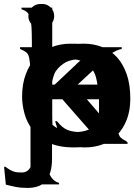

<svg xmlns="http://www.w3.org/2000/svg" viewBox="-77 -718 670 958"><path d="M127 -244.1Q127 -156.2 171.9 -107.4Q216.8 -58.6 294.9 -58.6Q373 -58.6 418 -107.4Q462.9 -156.2 462.9 -244.1Q462.9 -328.1 419.4 -375.5Q376 -422.9 294.9 -422.9Q216.8 -422.9 171.9 -375.5Q127 -328.1 127 -244.1ZM294.9 17.6Q235.4 17.6 187 0Q138.7 -17.6 105.5 -51.8Q72.3 -85.9 53.7 -133.8Q35.2 -181.6 35.2 -244.1Q35.2 -295.9 51.3 -342.3Q67.4 -388.7 99.6 -423.8Q131.8 -459 180.7 -479.5Q229.5 -500 294.9 -500Q361.3 -500 409.7 -479.5Q458 -459 490.7 -423.8Q523.4 -388.7 539.1 -342.3Q554.7 -295.9 554.7 -244.1Q554.7 -181.6 536.6 -133.8Q518.6 -85.9 484.9 -51.8Q451.2 -17.6 403.3 0Q355.5 17.6 294.9 17.6Z M75.2 202.1V-264.6Q75.2 -331.1 74.2 -369.1Q73.2 -407.2 68.8 -428.2Q64.5 -449.2 53.2 -457.5Q42 -465.8 23.4 -473.6L22.5 -482.4H150.4L160.2 -418.9Q171.9 -430.7 185.5 -444.8Q199.2 -459 219.7 -471.7Q240.2 -484.4 270 -492.2Q299.8 -500 341.8 -500Q390.6 -500 432.6 -483.4Q474.6 -466.8 505.9 -433.1Q537.1 -399.4 555.2 -347.7Q573.2 -295.9 573.2 -225.6Q573.2 -167 555.7 -121.6Q538.1 -76.2 507.8 -44.9Q477.5 -13.7 436 2Q394.5 17.6 345.7 17.6Q323.2 17.6 289.1 12.7Q254.9 7.8 229.5 -6.8L198.2 -113.3H207Q221.7 -95.7 233.9 -85.4Q246.1 -75.2 260.7 -69.3Q275.4 -63.5 293.5 -61Q311.5 -58.6 335.9 -58.6Q365.2 -58.6 392.1 -69.3Q418.9 -80.1 438.5 -102.1Q458 -124 469.7 -157.2Q481.4 -190.4 481.4 -235.4Q481.4 -281.2 468.8 -316.4Q456.1 -351.6 435.1 -375.5Q414.1 -399.4 386.2 -411.1Q358.4 -422.9 327.1 -422.9Q273.4 -422.9 241.2 -401.4Q209 -379.9 192.4 -347.7Q175.8 -315.4 170.4 -276.4Q165 -237.3 165 -203.1V121.1Q165 141.6 172.4 155.8Q179.7 169.9 188.5 178.2Q197.3 186.5 206.1 190.4Q214.8 194.3 217.8 194.3V202.1Z M409.2 -295.9Q407.2 -311.5 401.4 -334Q395.5 -356.4 379.9 -376.5Q364.3 -396.5 338.4 -409.7Q312.5 -422.9 272.5 -422.9Q231.4 -422.9 204.1 -409.7Q176.8 -396.5 160.6 -376.5Q144.5 -356.4 136.2 -334Q127.9 -311.5 126 -295.9ZM457 -14.6Q418 0 376 8.8Q334 17.6 292 17.6Q213.9 17.6 164.1 -7.3Q114.3 -32.2 85.4 -70.3Q56.6 -108.4 44.9 -152.3Q33.2 -196.3 33.2 -235.4Q33.2 -298.8 51.8 -348.1Q70.3 -397.5 102.5 -431.2Q134.8 -464.8 179.2 -482.4Q223.6 -500 274.4 -500Q336.9 -500 378.4 -481Q419.9 -461.9 444.3 -433.1Q468.8 -404.3 480.5 -370.1Q492.2 -335.9 496.6 -305.2Q501 -274.4 500.5 -251.5Q500 -228.5 501 -222.7H125Q126 -204.1 130.9 -176.3Q135.7 -148.4 152.3 -122.1Q168.9 -95.7 201.7 -77.1Q234.4 -58.6 290 -58.6Q323.2 -58.6 350.6 -64.9Q377.9 -71.3 399.4 -80.1Q420.9 -88.9 436.5 -100.1Q452.1 -111.3 460.9 -120.1L468.8 -116.2Z M85.9 0V-313.5Q85.9 -365.2 84.5 -393.6Q83 -421.9 77.6 -437Q72.3 -452.1 61.5 -458.5Q50.8 -464.8 33.2 -473.6V-482.4H160.2L170.9 -415Q180.7 -427.7 192.9 -442.4Q205.1 -457 224.6 -470.2Q244.1 -483.4 271.5 -491.7Q298.8 -500 338.9 -500Q391.6 -500 424.3 -484.9Q457 -469.7 475.6 -441.4Q494.1 -413.1 500.5 -371.6Q506.8 -330.1 506.8 -276.4V-147.5Q506.8 -114.3 508.3 -89.8Q509.8 -65.4 515.6 -48.8Q521.5 -32.2 531.2 -22.5Q541 -12.7 559.6 -7.8V0H365.2V-7.8Q381.8 -10.7 392.6 -18.6Q403.3 -26.4 408.7 -42Q414.1 -57.6 415.5 -83.5Q417 -109.4 417 -147.5V-267.6Q417 -299.8 414.6 -328.6Q412.1 -357.4 401.9 -378.4Q391.6 -399.4 370.6 -411.1Q349.6 -422.9 312.5 -422.9Q270.5 -422.9 243.7 -407.7Q216.8 -392.6 202.1 -365.7Q187.5 -338.9 181.6 -301.3Q175.8 -263.7 175.8 -218.8V-147.5Q175.8 -114.3 177.7 -89.8Q179.7 -65.4 185.1 -48.8Q190.4 -32.2 200.2 -22.5Q210 -12.7 228.5 -7.8V0Z M82 0V-508.8Q82 -553.7 80.1 -583.5Q78.1 -613.3 72.8 -631.3Q67.4 -649.4 56.6 -658.2Q45.9 -667 30.3 -671.9V-679.7H171.9V-147.5Q171.9 -114.3 173.3 -89.8Q174.8 -65.4 180.7 -48.8Q186.5 -32.2 196.3 -22.5Q206.1 -12.7 224.6 -7.8V0Z M125 -578.1Q99.6 -578.1 82 -595.7Q64.5 -613.3 64.5 -637.7Q64.5 -663.1 82 -680.7Q99.6 -698.2 125 -698.2Q149.4 -698.2 167 -680.7Q184.6 -663.1 184.6 -637.7Q184.6 -613.3 167.5 -595.7Q150.4 -578.1 125 -578.1ZM83 0V-310.5Q83 -356.4 81.1 -385.7Q79.1 -415 73.7 -433.1Q68.4 -451.2 57.6 -460Q46.9 -468.8 31.2 -473.6V-482.4H172.9V-163.1Q172.9 -119.1 174.3 -92.3Q175.8 -65.4 181.6 -49.3Q187.5 -33.2 197.8 -23.9Q208 -14.6 225.6 -7.8V0Z M73.2 -637.7Q73.2 -663.1 90.8 -680.7Q108.4 -698.2 134.8 -698.2Q158.2 -698.2 175.8 -680.7Q193.4 -663.1 193.4 -637.7Q193.4 -613.3 176.3 -595.7Q159.2 -578.1 134.8 -578.1Q108.4 -578.1 90.8 -595.7Q73.2 -613.3 73.2 -637.7ZM182.6 73.2Q182.6 115.2 173.3 143.1Q164.1 170.9 147.9 188.5Q131.8 206.1 108.9 212.9Q85.9 219.7 59.6 219.7Q27.3 219.7 0.5 214.4Q-26.4 209 -47.9 203.1L-56.6 114.3H-49.8Q-35.2 125 -24.4 130.9Q-13.7 136.7 -4.4 139.2Q4.9 141.6 15.1 142.1Q25.4 142.6 37.1 142.6Q58.6 139.6 69.3 125Q80.1 110.4 85.4 89.8Q90.8 69.3 91.8 45.9Q92.8 22.5 92.8 2V-310.5Q92.8 -356.4 90.3 -385.7Q87.9 -415 82.5 -433.1Q77.1 -451.2 66.9 -460Q56.6 -468.8 40 -473.6V-482.4H182.6Z M93.8 -508.8Q93.8 -553.7 91.8 -583.5Q89.8 -613.3 84.5 -631.3Q79.1 -649.4 68.4 -658.2Q57.6 -667 42 -671.9V-679.7H183.6V-284.2L298.8 -392.6Q305.7 -400.4 315.4 -408.2Q325.2 -416 333 -424.3Q340.8 -432.6 346.2 -440.4Q351.6 -448.2 351.6 -454.1Q351.6 -462.9 343.8 -468.3Q335.9 -473.6 325.2 -473.6V-482.4H530.3V-473.6Q515.6 -470.7 505.9 -466.3Q496.1 -461.9 487.3 -456.5Q478.5 -451.2 471.2 -444.8Q463.9 -438.5 454.1 -428.7L300.8 -287.1L463.9 -97.7Q487.3 -70.3 512.7 -43.9Q538.1 -17.6 554.7 -13.7V-5.9Q539.1 -3.9 522.9 -2Q506.8 0 491.2 0Q463.9 0 447.3 -3.9Q430.7 -7.8 418 -16.6Q405.3 -25.4 393.1 -39.1Q380.9 -52.7 364.3 -74.2L183.6 -280.3V-147.5Q183.6 -114.3 185.1 -89.8Q186.5 -65.4 192.4 -48.8Q198.2 -32.2 208 -22.5Q217.8 -12.7 236.3 -7.8V0H93.8Z"/></svg>

Font: Padauk Grand Pro
Style: Regular
Weight: 400
Designer: Debbi Hosken
Foundry: SIL
Version: Version 2.8.2